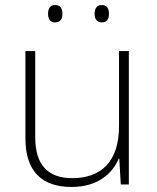

<svg xmlns="http://www.w3.org/2000/svg" viewBox="-20 -733 622 763"><path d="M171 -679C171 -658 179 -644 198 -644C221 -644 228 -658 228 -679C228 -698 221 -713 198 -713C179 -713 171 -698 171 -679ZM356 -679C356 -658 364 -644 384 -644C406 -644 413 -658 413 -679C413 -698 406 -713 384 -713C364 -713 356 -698 356 -679ZM492 -530H453V-232C453 -92 383 -25 267 -25C172 -25 120 -76 120 -187V-530H81V-183C81 -55 144 10 264 10C368 10 427 -43 452 -103H454L460 0H492Z"/></svg>

Font: Noto Sans Canadian Aboriginal ExtraLight
Style: Regular
Weight: 200
Designer: Monotype Design Team, Typotheque's Kevin King
Foundry: Monotype Imaging Inc.
Version: Version 2.004